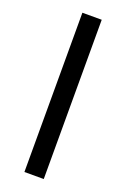

<svg xmlns="http://www.w3.org/2000/svg" viewBox="-138 -746 521 793"><g transform="rotate(20 122.5 -350.0)"><path d="M80 -700H165V0H80Z"/></g></svg>

Font: Von Book
Style: Regular
Weight: 400
Version: Version 4.000; ttfautohint (v1.8.4.7-5d5b)